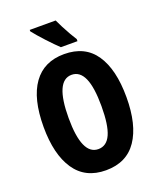

<svg xmlns="http://www.w3.org/2000/svg" viewBox="-168 -1031 942 1142"><g transform="rotate(-20 303.0 -460.0)"><path d="M565 -358Q565 -183 499.5 -86.5Q434 10 303 10Q173 10 107 -87.5Q41 -185 41 -359Q41 -538 108 -631.5Q175 -725 303 -725Q435 -725 500 -629Q565 -533 565 -358ZM199 -358Q199 -124 303 -124Q356 -124 381.5 -181Q407 -238 407 -358Q407 -478 381 -536Q355 -594 303 -594Q199 -594 199 -358ZM325 -930Q334 -910 349 -881Q364 -852 379.5 -825Q395 -798 405 -783V-770H300Q288 -781 268.5 -801Q249 -821 228 -843.5Q207 -866 189 -887Q171 -908 161 -921V-930Z"/></g></svg>

Font: Noto Sans ExtraCondensed ExtraBold
Style: Regular
Weight: 800
Width: 2
Designer: Monotype Design Team
Foundry: Monotype Imaging Inc.
Version: Version 2.013; ttfautohint (v1.8.4.7-5d5b)